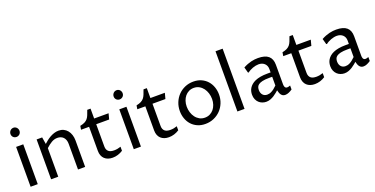

<svg xmlns="http://www.w3.org/2000/svg" viewBox="-25 -1558 4577 2344"><g transform="rotate(-20 2264.0 -386.0)"><path d="M85.4 -517.6H178.2V0H85.4ZM132.3 -629.9Q120.1 -629.9 109.4 -634.3Q98.6 -638.7 90.8 -646.5Q83 -654.3 78.6 -664.8Q74.2 -675.3 74.2 -688Q74.2 -700.7 79.1 -711.9Q84 -723.1 92 -731.4Q100.1 -739.7 111.1 -744.4Q122.1 -749 134.3 -749Q146 -749 156.5 -744.4Q167 -739.7 174.8 -731.4Q182.6 -723.1 187 -712.2Q191.4 -701.2 191.4 -689Q191.4 -675.8 186.5 -664.8Q181.6 -653.8 173.6 -646.2Q165.5 -638.7 154.8 -634.3Q144 -629.9 132.3 -629.9Z M351.6 -517.6H423.8L438.5 -427.7Q455.6 -443.8 477.5 -461.4Q499.5 -479 525.1 -493.7Q550.8 -508.3 579.6 -517.8Q608.4 -527.3 638.7 -527.3Q674.3 -527.3 702.9 -513.7Q731.4 -500 751.7 -475.3Q772 -450.7 783 -416.7Q793.9 -382.8 793.9 -342.8V0H701.2V-334Q701.2 -362.3 693.1 -384Q685.1 -405.8 670.9 -420.2Q656.7 -434.6 637.2 -441.9Q617.7 -449.2 594.7 -449.2Q554.2 -449.2 518.1 -427.7Q481.9 -406.2 444.3 -371.1V0H351.6Z M1006.3 -443.4H901.9L909.7 -491.2Q947.8 -499 970.7 -511Q993.7 -522.9 1008.5 -541Q1023.4 -559.1 1033.4 -584.7Q1043.5 -610.4 1056.2 -646H1099.1V-517.6H1286.6L1267.1 -443.4H1099.1V-154.3Q1099.1 -130.9 1106.2 -114.5Q1113.3 -98.1 1126 -87.9Q1138.7 -77.6 1156.7 -73Q1174.8 -68.4 1196.8 -68.4Q1219.2 -68.4 1241.5 -72.5Q1263.7 -76.7 1283.7 -84V-31.2Q1252.9 -11.2 1219 -0.7Q1185.1 9.8 1149.9 9.8Q1117.2 9.8 1090.8 0.5Q1064.5 -8.8 1045.7 -26.4Q1026.9 -43.9 1016.6 -70.1Q1006.3 -96.2 1006.3 -129.9Z M1425.8 -517.6H1518.6V0H1425.8ZM1472.7 -629.9Q1460.4 -629.9 1449.7 -634.3Q1439 -638.7 1431.2 -646.5Q1423.3 -654.3 1418.9 -664.8Q1414.6 -675.3 1414.6 -688Q1414.6 -700.7 1419.4 -711.9Q1424.3 -723.1 1432.4 -731.4Q1440.4 -739.7 1451.4 -744.4Q1462.4 -749 1474.6 -749Q1486.3 -749 1496.8 -744.4Q1507.3 -739.7 1515.1 -731.4Q1522.9 -723.1 1527.3 -712.2Q1531.7 -701.2 1531.7 -689Q1531.7 -675.8 1526.9 -664.8Q1522 -653.8 1513.9 -646.2Q1505.9 -638.7 1495.1 -634.3Q1484.4 -629.9 1472.7 -629.9Z M1737.3 -443.4H1632.8L1640.6 -491.2Q1678.7 -499 1701.7 -511Q1724.6 -522.9 1739.5 -541Q1754.4 -559.1 1764.4 -584.7Q1774.4 -610.4 1787.1 -646H1830.1V-517.6H2017.6L1998 -443.4H1830.1V-154.3Q1830.1 -130.9 1837.2 -114.5Q1844.2 -98.1 1856.9 -87.9Q1869.6 -77.6 1887.7 -73Q1905.8 -68.4 1927.7 -68.4Q1950.2 -68.4 1972.4 -72.5Q1994.6 -76.7 2014.6 -84V-31.2Q1983.9 -11.2 1950 -0.7Q1916 9.8 1880.9 9.8Q1848.1 9.8 1821.8 0.5Q1795.4 -8.8 1776.6 -26.4Q1757.8 -43.9 1747.6 -70.1Q1737.3 -96.2 1737.3 -129.9Z M2355 9.8Q2297.4 9.8 2252.4 -10.7Q2207.5 -31.2 2176.5 -65.9Q2145.5 -100.6 2129.2 -146.7Q2112.8 -192.9 2112.8 -244.1Q2112.8 -302.7 2133.5 -354.2Q2154.3 -405.8 2191.2 -444.3Q2228 -482.9 2278.8 -505.1Q2329.6 -527.3 2389.2 -527.3Q2447.3 -527.3 2492.7 -506.6Q2538.1 -485.8 2569.1 -450.7Q2600.1 -415.5 2616.2 -369.4Q2632.3 -323.2 2632.3 -272.5Q2632.3 -213.4 2611.3 -161.9Q2590.3 -110.4 2553.2 -72.3Q2516.1 -34.2 2465.3 -12.2Q2414.6 9.8 2355 9.8ZM2375.5 -64.5Q2411.1 -64.5 2440.2 -78.9Q2469.2 -93.3 2490 -118.2Q2510.7 -143.1 2522.2 -177Q2533.7 -210.9 2533.7 -250Q2533.7 -288.6 2522.5 -325Q2511.2 -361.3 2490 -389.9Q2468.8 -418.5 2438 -435.8Q2407.2 -453.1 2368.7 -453.1Q2333 -453.1 2304 -438.7Q2274.9 -424.3 2254.2 -399.2Q2233.4 -374 2221.9 -339.8Q2210.4 -305.7 2210.4 -266.6Q2210.4 -228 2221.7 -191.7Q2232.9 -155.3 2254.2 -127Q2275.4 -98.6 2305.9 -81.5Q2336.4 -64.5 2375.5 -64.5Z M2772 -782.2H2864.7V0H2772Z M3315.9 -77.1Q3303.7 -66.9 3286.4 -52Q3269 -37.1 3247.3 -23.4Q3225.6 -9.8 3200 0Q3174.3 9.8 3145.5 9.8Q3119.6 9.8 3095 0.7Q3070.3 -8.3 3051.3 -26.1Q3032.2 -43.9 3020.8 -70.3Q3009.3 -96.7 3009.3 -130.9Q3009.3 -151.9 3014.4 -173.3Q3019.5 -194.8 3031.7 -214.6Q3043.9 -234.4 3063.7 -251.7Q3083.5 -269 3112.5 -282Q3141.6 -294.9 3181.2 -302.2Q3220.7 -309.6 3272 -309.6H3315.9V-354.5Q3315.9 -377 3308.1 -395Q3300.3 -413.1 3286.4 -426Q3272.5 -439 3253.2 -446Q3233.9 -453.1 3210.4 -453.1Q3192.9 -453.1 3173.1 -449.2Q3153.3 -445.3 3133.5 -438Q3113.8 -430.7 3095.7 -420.9Q3077.6 -411.1 3064 -399.4L3055.2 -404.3L3035.6 -475.6Q3064 -491.2 3090.3 -501.2Q3116.7 -511.2 3140.9 -517.1Q3165 -522.9 3187 -525.1Q3209 -527.3 3229 -527.3Q3320.3 -527.3 3364.5 -489.5Q3408.7 -451.7 3408.7 -376V-121.1Q3408.7 -114.7 3409.7 -105.7Q3410.6 -96.7 3414.3 -88.4Q3418 -80.1 3425 -74.2Q3432.1 -68.4 3444.3 -68.4Q3451.2 -68.4 3462.4 -70.6Q3473.6 -72.8 3484.9 -78.1V-26.4Q3461.4 -10.3 3437.7 -0.2Q3414.1 9.8 3392.1 9.8Q3372.1 9.8 3359.1 1.7Q3346.2 -6.3 3337.6 -19Q3329.1 -31.7 3324.2 -47.1Q3319.3 -62.5 3315.9 -77.1ZM3315.9 -252.9H3278.8Q3221.7 -252.9 3187.7 -244.9Q3153.8 -236.8 3136 -223.4Q3118.2 -210 3112.5 -192.4Q3106.9 -174.8 3106.9 -155.8Q3106.9 -135.3 3112.8 -119.1Q3118.7 -103 3129.2 -91.6Q3139.6 -80.1 3154.3 -74.2Q3168.9 -68.4 3186 -68.4Q3199.2 -68.4 3213.1 -71.5Q3227.1 -74.7 3242.9 -82.8Q3258.8 -90.8 3276.6 -104.5Q3294.4 -118.2 3315.9 -139.6Z M3633.3 -443.4H3528.8L3536.6 -491.2Q3574.7 -499 3597.7 -511Q3620.6 -522.9 3635.5 -541Q3650.4 -559.1 3660.4 -584.7Q3670.4 -610.4 3683.1 -646H3726.1V-517.6H3913.6L3894 -443.4H3726.1V-154.3Q3726.1 -130.9 3733.2 -114.5Q3740.2 -98.1 3752.9 -87.9Q3765.6 -77.6 3783.7 -73Q3801.8 -68.4 3823.7 -68.4Q3846.2 -68.4 3868.4 -72.5Q3890.6 -76.7 3910.6 -84V-31.2Q3879.9 -11.2 3845.9 -0.7Q3812 9.8 3776.9 9.8Q3744.1 9.8 3717.8 0.5Q3691.4 -8.8 3672.6 -26.4Q3653.8 -43.9 3643.6 -70.1Q3633.3 -96.2 3633.3 -129.9Z M4332.5 -77.1Q4320.3 -66.9 4303 -52Q4285.6 -37.1 4263.9 -23.4Q4242.2 -9.8 4216.6 0Q4190.9 9.8 4162.1 9.8Q4136.2 9.8 4111.6 0.7Q4086.9 -8.3 4067.9 -26.1Q4048.8 -43.9 4037.4 -70.3Q4025.9 -96.7 4025.9 -130.9Q4025.9 -151.9 4031 -173.3Q4036.1 -194.8 4048.3 -214.6Q4060.5 -234.4 4080.3 -251.7Q4100.1 -269 4129.2 -282Q4158.2 -294.9 4197.8 -302.2Q4237.3 -309.6 4288.6 -309.6H4332.5V-354.5Q4332.5 -377 4324.7 -395Q4316.9 -413.1 4303 -426Q4289.1 -439 4269.8 -446Q4250.5 -453.1 4227.1 -453.1Q4209.5 -453.1 4189.7 -449.2Q4169.9 -445.3 4150.1 -438Q4130.4 -430.7 4112.3 -420.9Q4094.2 -411.1 4080.6 -399.4L4071.8 -404.3L4052.2 -475.6Q4080.6 -491.2 4106.9 -501.2Q4133.3 -511.2 4157.5 -517.1Q4181.6 -522.9 4203.6 -525.1Q4225.6 -527.3 4245.6 -527.3Q4336.9 -527.3 4381.1 -489.5Q4425.3 -451.7 4425.3 -376V-121.1Q4425.3 -114.7 4426.3 -105.7Q4427.2 -96.7 4430.9 -88.4Q4434.6 -80.1 4441.7 -74.2Q4448.7 -68.4 4460.9 -68.4Q4467.8 -68.4 4479 -70.6Q4490.2 -72.8 4501.5 -78.1V-26.4Q4478 -10.3 4454.3 -0.2Q4430.7 9.8 4408.7 9.8Q4388.7 9.8 4375.7 1.7Q4362.8 -6.3 4354.2 -19Q4345.7 -31.7 4340.8 -47.1Q4335.9 -62.5 4332.5 -77.1ZM4332.5 -252.9H4295.4Q4238.3 -252.9 4204.3 -244.9Q4170.4 -236.8 4152.6 -223.4Q4134.8 -210 4129.2 -192.4Q4123.5 -174.8 4123.5 -155.8Q4123.5 -135.3 4129.4 -119.1Q4135.3 -103 4145.8 -91.6Q4156.2 -80.1 4170.9 -74.2Q4185.5 -68.4 4202.6 -68.4Q4215.8 -68.4 4229.7 -71.5Q4243.7 -74.7 4259.5 -82.8Q4275.4 -90.8 4293.2 -104.5Q4311 -118.2 4332.5 -139.6Z"/></g></svg>

Font: Proza Libre
Style: Regular
Weight: 400
Designer: Jasper de Waard
Foundry: Jasper de Waard
Version: Version 1.000; ttfautohint (v1.4.1.8-43bc)